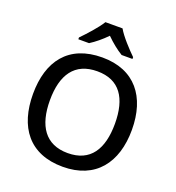

<svg xmlns="http://www.w3.org/2000/svg" viewBox="-165 -1072 1114 1213"><g transform="rotate(20 392.5 -465.5)"><path d="M450 -941H335C308 -896 248 -831 211 -793V-781H283C318 -803 356 -834 391 -870C427 -834 467 -802 502 -781H575V-793C537 -830 475 -896 450 -941ZM725 -358C725 -580 613 -725 394 -725C167 -725 60 -579 60 -359C60 -138 167 10 393 10C613 10 725 -137 725 -358ZM174 -358C174 -529 242 -632 394 -632C545 -632 611 -529 611 -358C611 -187 545 -82 393 -82C242 -82 174 -187 174 -358Z"/></g></svg>

Font: Noto Sans Gunjala Gondi Medium
Style: Regular
Weight: 500
Designer: Ek Type
Foundry: Ek Type
Version: Version 1.004